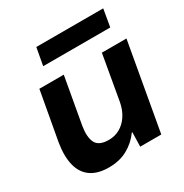

<svg xmlns="http://www.w3.org/2000/svg" viewBox="-162 -809 907 947"><g transform="rotate(-30 291.5 -335.0)"><path d="M189 12Q126 12 87.5 -15Q49 -42 36 -94Q23 -146 35 -219L85 -496H224L177 -232Q167 -172 183.5 -139Q200 -106 257 -106Q291 -106 319.5 -122Q348 -138 368 -168Q388 -198 396 -239L441 -496H581L493 0H373L375 -81H372Q341 -38 295.5 -13Q250 12 189 12ZM157 -583 175 -682H556L539 -583Z"/></g></svg>

Font: DM Sans 36pt ExtraBold
Style: Italic
Weight: 800
Italic angle: -10°
Designer: Colophon Foundry, Jonny Pinhorn
Foundry: Colophon Foundry
Version: Version 4.004;gftools[0.9.30]